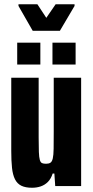

<svg xmlns="http://www.w3.org/2000/svg" viewBox="-20 -876 438 904"><path d="M131 8Q100 8 80.5 -1.5Q61 -11 50.5 -32Q40 -53 36.5 -86Q33 -119 33 -166V-510H162V-229Q162 -186 163 -160.5Q164 -135 167.5 -123Q171 -111 178 -108Q185 -105 197 -105Q210 -105 217.5 -110Q225 -115 228.5 -130Q232 -145 232.5 -175.5Q233 -206 233 -257V-510H362V0H240L236 -59H228Q220 -34 205.5 -19.5Q191 -5 172 1.5Q153 8 131 8ZM61 -572V-675H170V-572ZM227 -572V-675H336V-572ZM134 -731 67 -848V-856H156L198 -792L242 -856H331V-848L262 -731Z"/></svg>

Font: Saira ExtraCondensed ExtraBold
Style: Regular
Weight: 800
Width: 2
Designer: Hector Gatti with collaboration of the Omnibus-Type team
Foundry: Omnibus-Type
Version: Version 1.101